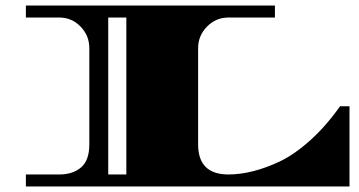

<svg xmlns="http://www.w3.org/2000/svg" viewBox="-20 -670 1289 690"><path d="M692 -497V-151Q692 -43 801 -43Q885 -43 984 -89Q1037 -114 1094 -165Q1151 -216 1202 -288H1236V0H73V-43H193Q242 -43 271.5 -68.5Q301 -94 301 -151V-497Q301 -542 269.5 -574.5Q238 -607 193 -607H73V-650H968V-607H801Q756 -607 724 -574.5Q692 -542 692 -497ZM434 -43V-607H369V-43Z"/></svg>

Font: Diplomata SC
Style: Regular
Weight: 400
Width: 7
Designer: Eduardo Rodriguez Tunni
Foundry: Eduardo Rodriguez Tunni
Version: Version 1.001